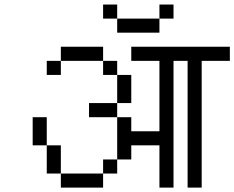

<svg xmlns="http://www.w3.org/2000/svg" viewBox="-20 -895 1040 852"><path d="M1000 -625V-687.5H562.5V-625H687.5V-312.5H562.5V-375H500V-187.5H437.5V-125H250V-62.5H437.5V-125H500V-187.5H562.5V-250H687.5V-62.5H750V-625H812.5V-62.5H875V-625ZM750 -812.5V-875H687.5V-812.5H500V-750H687.5V-812.5ZM250 -125Q250 -125 250 -250H187.5Q187.5 -250 187.5 -125ZM187.5 -250Q187.5 -250 187.5 -375H125Q125 -375 125 -250ZM500 -375V-437.5H375V-375ZM500 -437.5H562.5Q562.5 -437.5 562.5 -562.5H500Q500 -562.5 500 -437.5ZM500 -562.5V-625H437.5V-562.5ZM250 -625H187.5V-562.5H250ZM250 -625H437.5V-687.5H250ZM500 -812.5V-875H437.5V-812.5Z"/></svg>

Font: BFUnifontExMono
Style: Regular
Weight: 500
Version: Version 15.0.06